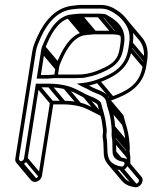

<svg xmlns="http://www.w3.org/2000/svg" viewBox="-20 -662 666 795"><path d="M58.3 -5 128.6 -449C132.2 -471.5 141.8 -489.2 149.9 -509.2C175.7 -565.2 217 -617.3 280.6 -623.5L297 -625.5C302.6 -626.2 308.8 -626.5 315.2 -626.5L394.2 -626.5C419.4 -626.5 432.7 -620 447.3 -611.4C462.4 -602.4 475.5 -592.6 486.3 -579.8C506.4 -555.8 522.5 -530.4 514.8 -482L511.2 -459C499.1 -382.5 445.3 -355.6 384.1 -333C365.4 -326.1 343.3 -320.6 323.6 -318.5L297.9 -315.6L318.8 -304.3C329.1 -298.7 339.5 -295.4 347.3 -290.5C373.3 -274.1 407.3 -271.4 417.6 -247.4C421.3 -238.7 422 -227.1 425.6 -216.6C434.3 -191.1 439.8 -164.4 441.8 -133.4C442.3 -127.2 442.9 -119.9 442.5 -113.8C440.7 -100.4 444 -89.5 444.7 -81.9C446.2 -65.4 445 -46.2 446.3 -29.5C448 -6.6 467.9 4.4 488.8 7.4C502.2 9.1 494.2 29.2 482.7 27.6C462.6 24.6 447 17 437.1 5.2C418.3 -17.1 427.9 -59.4 420.9 -93.3C420.1 -101 420.3 -106.3 421.4 -113C423.5 -126.1 419.8 -136.3 419.2 -144.7C416 -180 405 -207.4 398 -237.2C382.4 -255.7 353 -262.6 335.4 -271.7C309.8 -285 286.2 -299.8 252.4 -307.8C233.7 -312.2 209.6 -315.5 186 -315.5H128.5L79.3 -5C78.5 -0.1 72 5.5 67.1 5.5C62.2 5.5 57.5 -0.1 58.3 -5ZM64.8 20.5C78.3 20.5 92.1 8.6 94.3 -5L141.1 -300.5H183.6C205.9 -300.5 229.1 -297.3 246.8 -293.2C277.8 -285.9 298.9 -272.7 326.5 -258.3C346 -248.1 372.2 -241.3 383.9 -228.7C390.9 -200.2 401.4 -172.6 404.1 -141.3C405 -130.6 407.8 -121.5 406.4 -113C405.1 -104.8 404.5 -96.6 405.9 -88.7C409.3 -69.7 408.4 -43.5 409.9 -20.4C414 15.5 440.2 36.9 478.2 42.4C510.7 47.2 523.3 -3.6 493.2 -7.4C477.9 -9.6 461.6 -17 461.5 -32.2C461.1 -48.7 460.6 -67.6 459.9 -85.5C459.7 -94.3 456.1 -104.8 457.6 -114L457.6 -114.3C458.1 -122.1 457.9 -130.2 456.9 -136.9C454.8 -168.4 449.1 -196.9 440.1 -223.4C437.1 -232.1 435.3 -244.7 432 -254.4C422 -283.6 378.2 -290.1 356.8 -303.5C354.1 -305.2 352 -306.3 348.7 -307.9C361.1 -310.8 375.1 -314.5 387.2 -319C449.2 -342 512.6 -373.2 526.2 -459L529.8 -482C536.4 -523.7 527.4 -555.2 508.9 -577.2C494.8 -596.3 479.5 -611.4 456.5 -624.6C440.8 -633.6 423.7 -641.5 396.6 -641.5L317.6 -641.5C310.7 -641.5 304.1 -641.2 297.5 -640.4L281.3 -638.5C208.5 -631.3 162.7 -571.2 136.1 -513.2C127.7 -494.9 117.6 -474.3 113.6 -449L43.3 -5C41.1 8.6 51.2 20.5 64.8 20.5ZM291.6 -338.5C302.7 -338.5 313.6 -339.5 323.8 -339.5H324.4C349.2 -343.8 376.6 -350.2 398.4 -360.3L420.1 -370.3C454.4 -387.6 482.4 -410 490.2 -459L493.8 -482C504.4 -548.7 460.1 -579.7 419.6 -601.7C414.8 -604.4 398 -605.5 390.9 -605.5L312.9 -605.5C307.3 -605.5 301.7 -605.1 296.8 -604.4L278.5 -602.4L263.5 -600.3C205.2 -584.2 175.1 -519.9 153.8 -467.8C151.6 -462.2 150.6 -455.4 149.6 -449L131.8 -336.5H177.3C187.1 -336.5 195.7 -338.5 204.6 -338.5ZM294 -353.5H207C196 -353.5 187 -351.5 179.7 -351.5H149.2L164.6 -449C165.5 -454.6 165.7 -459 168 -464.6C188.3 -516.1 217.2 -572.2 264.3 -585.6L278 -587.6L296.3 -589.6C301 -590.1 305.4 -590.5 310.5 -590.5L388.5 -590.5C392.9 -590.5 406.3 -589 411.5 -587.9C425.4 -580.4 442.9 -569.2 453.3 -558.5C470.7 -540.7 484.7 -519 478.8 -482L475.2 -459C468.4 -416.4 446.8 -399.5 415.3 -383.6L393.8 -373.7C374.8 -364.9 349.5 -357.4 325.5 -354.5C315.7 -353.3 303.8 -353.5 294 -353.5ZM151 -443.7 210.5 -373 222.8 -383.6 163.3 -454.3ZM154.7 -460.7 214.2 -390 226.5 -400.6 166.9 -471.3ZM257.8 -587.7 317.3 -517 329.6 -527.6 270.1 -598.3ZM272.1 -589.7 331.6 -519 343.9 -529.6 284.4 -600.3ZM290.4 -591.7 349.9 -521 362.2 -531.6 302.7 -602.3ZM305.6 -592.7 365.1 -522 377.4 -532.6 317.9 -603.3ZM383.6 -592.7 443.1 -522 455.4 -532.6 395.8 -603.3ZM409.1 -589.7 468.6 -519 480.9 -529.6 421.4 -600.3ZM453.2 -558.7 466.6 -542.7 478.9 -553.3 465.5 -569.3ZM59.8 18.3 119.3 89 131.6 78.4 72.1 7.7ZM80.7 0.3 140.2 71 152.4 60.4 92.9 -10.3ZM128.6 -302.7 188.1 -232 200.4 -242.6 140.9 -313.3ZM178.6 -302.7 238.1 -232 250.4 -242.6 190.9 -313.3ZM243.5 -295.2 303 -224.5 315.3 -235.1 255.7 -305.8ZM324.8 -259.7 384.3 -189 396.6 -199.6 337.1 -270.3ZM474.3 40.3 533.8 111 546.1 100.4 486.6 29.7ZM447.8 -25.7 470.9 1.8 483.2 -8.8 460 -36.3ZM446.2 -78.7 505.7 -8 517.9 -18.6 458.4 -89.3ZM443.9 -108.7 503.4 -38 515.7 -48.6 456.2 -119.3ZM443.2 -129.7 502.7 -59 515 -69.6 455.5 -140.3ZM426.7 -214.7 486.2 -144 498.5 -154.6 439 -225.3ZM379.5 -320.7 439 -250 451.3 -260.6 391.8 -331.3ZM512.6 -453.7 572.1 -383 584.4 -393.6 524.8 -464.3ZM516.2 -476.7 575.7 -406 588 -416.6 528.5 -487.3ZM496.5 -566.7 556 -496C572 -476.9 580.4 -449.5 574.3 -411.3L570.7 -388.3C558.6 -311.8 504.8 -285.1 443.6 -262.3C437.9 -260.2 431.4 -258.3 425.2 -256.5L427.2 -242.1C434 -244 440.3 -245.9 446.7 -248.3C508.7 -271.4 572.1 -302.5 585.7 -388.3L589.3 -411.3C596 -453 586.7 -484.6 568.3 -506.6L508.7 -577.3ZM418.6 -245.7 477.4 -175.9C480.1 -167 481.7 -156 485.1 -145.9C493.8 -120.4 499.3 -93.6 501.3 -62.7C501.8 -56.5 502.4 -49.2 502 -43C500.2 -29.7 503.4 -18.8 504.2 -11.2C505.4 -0.9 504.4 9.2 504.5 20.1L519.7 17.5C519.5 6.9 519.8 -4.2 519.4 -14.8C518.9 -23.6 515.6 -34.1 517.1 -43.3L517.1 -43.6C517.6 -51.4 517.4 -59.5 516.4 -66.2C514.4 -97.7 508.6 -126.2 499.6 -152.6C496.5 -161.7 494.5 -174.8 491.1 -184.7L430.9 -256.3ZM494 9.9 553.5 80.6C559.1 87.2 551 99.6 542.2 98.3C522.1 95.3 506.5 87.7 496.6 75.9L437.1 5.2L424.8 15.8L484.3 86.5C496.6 101.1 515.2 109.8 537.7 113.1C561.2 116.6 579.7 86.5 565.8 70L506.3 -0.7ZM407.2 -194.7C402.6 -196.7 398.4 -198.7 394.9 -201C368.4 -213 345.8 -229.1 311.9 -237.1C293.2 -241.5 269.1 -244.8 245.5 -244.8H188L138.8 65.7C138 70.6 131.5 76.2 126.6 76.2C124.4 76.2 121.8 75 120 72.9L60.5 2.2L48.2 12.8L107.7 83.5C111.5 88 117.3 91.2 124.3 91.2C137.9 91.2 151.6 79.3 153.8 65.7L200.6 -229.8H243.1C265.4 -229.8 288.6 -226.6 306.3 -222.5C337.3 -215.2 357.9 -201.1 386.1 -187.6C389.8 -185.8 394.8 -182.8 399.3 -180.8ZM490.6 -524.7C486.7 -526.9 482.8 -529 479.2 -531C474.1 -533.6 457.6 -534.8 450.4 -534.8L372.4 -534.8C366.8 -534.8 361.2 -534.4 356.3 -533.7L338 -531.7L323 -529.6C264.8 -514 234.4 -448.8 213.3 -397.1C211 -391.8 210.1 -384.5 209.1 -378.3L204 -346H219L224.1 -378.3C225 -383.9 225.3 -388.3 227.5 -393.9C247.9 -445.4 276.7 -501.5 323.8 -514.9L337.5 -516.8L355.8 -518.8C360.5 -519.3 364.9 -519.8 370 -519.8L448 -519.8C452.4 -519.8 465.8 -518.3 471.1 -517.2C473 -516.1 478.2 -513.3 481.5 -511.4Z"/></svg>

Font: CiSf OpenHand
Style: GlsObl
Weight: 400
Foundry: Cannot Into Space Fonts
Version: Version 0.7892